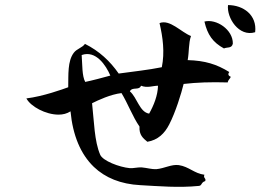

<svg xmlns="http://www.w3.org/2000/svg" viewBox="-20 -792 1040 757"><path d="M986 -665C994 -733 939 -772 879 -772C873 -722 922 -645 986 -665ZM898 -620C899 -675 833 -719 786 -707C798 -655 819 -625 863 -601C875 -607 894 -600 898 -620ZM890 -489C881 -493 877 -499 884 -508C834 -539 788 -553 720 -555C726 -588 723 -621 733 -650C694 -665 650 -717 609 -701C622 -645 630 -586 618 -527C564 -516 505 -510 448 -502C414 -551 371 -591 315 -619C305 -604 283 -600 271 -584C246 -551 250 -498 249 -448C227 -440 150 -412 84 -404C101 -372 160 -340 211 -340C228 -340 244 -344 258 -353C267 -258 298 -184 350 -134C395 -91 456 -66 533 -62C606 -58 684 -51 764 -59C777 -60 772 -73 789 -78C794 -90 780 -89 786 -103C746 -108 725 -135 685 -141C656 -145 629 -128 596 -125C580 -124 560 -130 539 -132C523 -133 506 -128 492 -129C450 -133 385 -158 375 -182C352 -235 351 -313 343 -385C367 -397 416 -420 459 -425C484 -384 503 -332 530 -293C528 -260 544 -247 561 -233C603 -240 629 -266 647 -301C672 -349 695 -424 704 -461C756 -467 809 -469 878 -467C879 -477 887 -481 890 -489ZM603 -454C602 -415 586 -376 568 -344C530 -350 521 -407 492 -432C502 -451 528 -434 536 -454C561 -444 583 -454 603 -454ZM415 -494C394 -488 337 -473 316 -469C303 -493 305 -537 302 -575C358 -595 398 -534 415 -494Z"/></svg>

Font: Yuji Syuku Std R
Style: Regular
Weight: 400
Designer: Kataoka Yuji
Foundry: Kinuta Font Factory
Version: Version 3.000;hotconv 1.0.111;makeotfexe 2.5.65597